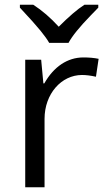

<svg xmlns="http://www.w3.org/2000/svg" viewBox="-20 -786 448 806"><path d="M63.5 -766.1H119.6C156.7 -742.2 192.4 -711.4 226.6 -673.8C269 -716.3 304.7 -747.1 334.5 -766.1H392.6V-753.9L360.4 -720.7C313.5 -672.4 282.7 -634.3 267.6 -606H186.5C179.2 -619.1 167 -636.2 150.4 -656.7C133.8 -677.2 105 -709.5 63.5 -753.9ZM382.8 -463.9C360.8 -468.8 341.3 -471.2 324.2 -471.2C237.8 -471.2 167 -392.1 167 -287.1V0H85.9V-535.2H152.8L162.1 -436H166C205.6 -505.9 263.2 -544.9 330.1 -544.9C354 -544.9 375 -543 394 -539.1Z"/></svg>

Font: OpenSansEmoji
Style: Regular
Weight: 400
Foundry: MorbZ
Version: Version 1.000;PS 001.000;hotconv 1.0.70;makeotf.lib2.5.58329